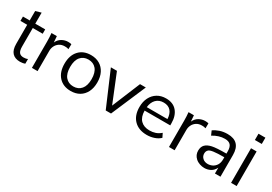

<svg xmlns="http://www.w3.org/2000/svg" viewBox="27 -1555 3423 2413"><g transform="rotate(30 1738.0 -349.0)"><path d="M257 9Q183 9 144 -33.5Q105 -76 105 -162V-439H7V-502H105V-639L186 -662V-502H330V-439H186V-171Q186 -111 206 -85.5Q226 -60 268 -60Q287 -60 302 -63Q317 -66 329 -72V-4Q315 2 295.5 5.5Q276 9 257 9Z M427 0V-381Q427 -411 425.5 -442Q424 -473 421 -502H499L506 -414Q528 -463 570.5 -487Q613 -511 660 -511Q689 -511 708 -505L707 -433Q693 -438 680 -439.5Q667 -441 651 -441Q606 -441 574 -420Q542 -399 525.5 -366Q509 -333 509 -296V0Z M992 9Q883 9 819 -60.5Q755 -130 755 -251Q755 -372 819 -441.5Q883 -511 992 -511Q1065 -511 1118.5 -479.5Q1172 -448 1201.5 -390Q1231 -332 1231 -251Q1231 -171 1201.5 -112.5Q1172 -54 1118.5 -22.5Q1065 9 992 9ZM992 -57Q1064 -57 1106 -106.5Q1148 -156 1148 -251Q1148 -347 1106 -396.5Q1064 -446 992 -446Q921 -446 879 -396.5Q837 -347 837 -251Q837 -156 879 -106.5Q921 -57 992 -57Z M1498 0 1283 -502H1371L1537 -93L1706 -502H1790L1575 0Z M2097 9Q1979 9 1911 -59.5Q1843 -128 1843 -250Q1843 -329 1873 -387.5Q1903 -446 1956.5 -478.5Q2010 -511 2081 -511Q2184 -511 2239 -446.5Q2294 -382 2294 -273V-243H1922Q1923 -151 1969.5 -104Q2016 -57 2099 -57Q2144 -57 2183 -70Q2222 -83 2259 -115L2287 -58Q2254 -26 2203.5 -8.5Q2153 9 2097 9ZM2081 -451Q2014 -451 1973 -409Q1932 -367 1924 -294H2224Q2221 -369 2184.5 -410Q2148 -451 2081 -451Z M2416 0V-381Q2416 -411 2414.5 -442Q2413 -473 2410 -502H2488L2495 -414Q2517 -463 2559.5 -487Q2602 -511 2649 -511Q2678 -511 2697 -505L2696 -433Q2682 -438 2669 -439.5Q2656 -441 2640 -441Q2595 -441 2563 -420Q2531 -399 2514.5 -366Q2498 -333 2498 -296V0Z M2931 7Q2898 7 2863 -4.5Q2828 -16 2802 -40Q2756 -82 2756 -144Q2756 -200 2787 -231.5Q2818 -263 2879 -276Q2938 -289 3083 -289V-323Q3083 -383 3057.5 -412Q3032 -441 2975 -441Q2889 -441 2803 -388L2776 -449Q2811 -475 2862 -492.5Q2913 -510 2975 -510Q3163 -510 3163 -314V0H3083V-85Q3060 -37 3019.5 -15Q2979 7 2931 7ZM2943 -58Q2978 -58 3010 -74Q3042 -90 3062.5 -123Q3083 -156 3083 -207V-236Q2982 -236 2929 -228.5Q2876 -221 2861 -204Q2840 -185 2840 -150Q2840 -111 2869 -84.5Q2898 -58 2943 -58Z M3307 -616V-707H3407V-616ZM3317 0V-502H3398V0Z"/></g></svg>

Font: Winston
Style: Regular
Weight: 400
Designer: Original fonts by Vernon Adams / Changes by Cristiano Sobral
Foundry: Original fonts by Vernon Adams / Changes by Cristiano Sobral
Version: Version 2.503;July 17, 2020;FontCreator 13.0.0.2655 64-bit